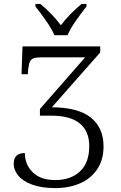

<svg xmlns="http://www.w3.org/2000/svg" viewBox="-20 -951 620 981"><path d="M161 -918V-931H186Q246 -882 291 -822Q335 -880 397 -931H422V-918Q394 -883 366 -842.5Q338 -802 325 -771H258Q245 -802 217 -842.5Q189 -883 161 -918ZM50 -114Q50 -169 107 -169Q107 -110 147.5 -70.5Q188 -31 262 -31Q341 -31 388.5 -75Q436 -119 436 -205Q436 -280 388 -320Q340 -360 241 -360H184V-394L415 -658H193Q166 -658 152.5 -653.5Q139 -649 133 -636.5Q127 -624 124 -597L122 -572H90L95 -714H492V-683L245 -403Q380 -402 444.5 -350Q509 -298 509 -203Q509 -134 476.5 -86Q444 -38 388.5 -14Q333 10 263 10Q193 10 145 -7.5Q97 -25 73.5 -53.5Q50 -82 50 -114Z"/></svg>

Font: Noto Serif Light
Style: Regular
Weight: 300
Designer: Monotype Design Team
Foundry: Monotype Imaging Inc.
Version: Version 1.001